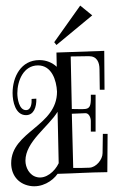

<svg xmlns="http://www.w3.org/2000/svg" viewBox="-20 -737 431 687"><path d="M233 -535C255 -535 276 -536 298 -536C327 -536 336 -514 336 -489L337 -416H354L353 -555L182 -549C182 -549 182 -544 183 -498C168 -512 147 -522 121 -522C55 -522 25 -462 25 -404C25 -374 35 -325 73 -325C101 -325 111 -354 110 -384L93 -383C94 -369 92 -343 73 -343C48 -343 42 -385 42 -403C42 -448 64 -503 116 -503C165 -503 182 -450 184 -409C184 -285 20 -267 20 -153C20 -113 43 -80 86 -72C129 -64 168 -89 186 -115C261 -117 289 -120 364 -121L365 -258H348L347 -189C347 -166 324 -138 300 -137C281 -136 262 -136 242 -136L237 -330L286 -332C299 -332 305 -315 305 -304V-266H322V-398H305C307 -337 296 -347 237 -347ZM190 -153C176 -123 144 -96 113 -103C85 -109 71 -138 71 -162C71 -230 152 -282 186 -337ZM174 -586 182 -576 310 -682 267 -717Z"/></svg>

Font: Bigelow Rules
Style: Regular
Weight: 400
Designer: Astigmatic (AOETI)
Foundry: Astigmatic (AOETI)
Version: Version 1.000